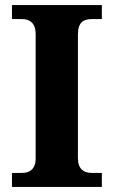

<svg xmlns="http://www.w3.org/2000/svg" viewBox="-20 -734 446 754"><path d="M27 0H380V-55H339C310 -55 286 -70 286 -112V-599C286 -646 308 -659 339 -659H380V-714H27V-659H67C94 -659 120 -646 120 -600V-111C120 -68 94 -55 67 -55H27Z"/></svg>

Font: Noto Serif Hentaigana Bold
Style: Regular
Weight: 700
Designer: Kazuhiro Yamada
Foundry: nipponia
Version: Version 1.000